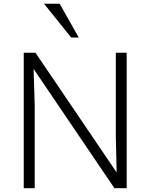

<svg xmlns="http://www.w3.org/2000/svg" viewBox="-20 -987 789 1007"><path d="M104.5 0V-710.4H166L591.8 -82.5L587.4 -271V-710.4H644.5V0H580.1L156.2 -625.5L162.1 -432.1V0ZM353.5 -790 210.9 -967.3H293L393.1 -790Z"/></svg>

Font: Comme ExtraLight
Style: Regular
Weight: 250
Version: Version 1.000;gftools[0.9.27]